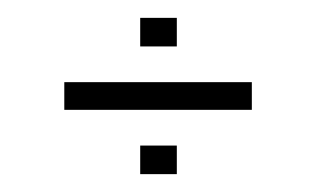

<svg xmlns="http://www.w3.org/2000/svg" viewBox="-20 -449 354 215"><path d="M52 -326V-357H262V-326ZM137 -254V-286H178V-254ZM137 -397V-429H178V-397Z"/></svg>

Font: Foldit ExtraLight
Style: Regular
Weight: 250
Version: Version 1.003